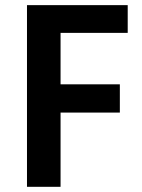

<svg xmlns="http://www.w3.org/2000/svg" viewBox="-20 -720 549 740"><path d="M84 -700.2H472.2V-593.3H213.4V-395H441.9V-286.1H213.4V0H84Z"/></svg>

Font: Selawik Semibold
Style: Regular
Weight: 600
Designer: Aaron Bell
Foundry: Microsoft Corporation
Version: Version 1.01